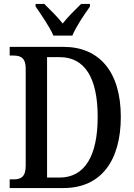

<svg xmlns="http://www.w3.org/2000/svg" viewBox="-20 -951 679 971"><path d="M250 -771H346C364 -816 408 -880 435 -918V-931H390C361 -902 323 -866 297 -832C271 -866 233 -902 204 -931H160V-918C186 -880 231 -816 250 -771ZM29 0H301C493 0 591 -141 591 -360C591 -587 483 -714 301 -714H29V-670H48C84 -670 110 -659 110 -604V-113C110 -57 86 -44 51 -44H29ZM281 -53H218V-662H282C409 -662 474 -557 474 -360C474 -163 409 -53 281 -53Z"/></svg>

Font: Noto Serif Hebrew Condensed Medium
Style: Regular
Weight: 500
Width: 3
Designer: Monotype Design Team
Foundry: Monotype Imaging Inc.
Version: Version 2.004